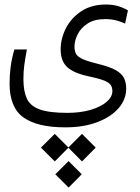

<svg xmlns="http://www.w3.org/2000/svg" viewBox="-20 -407 626 861"><path d="M272.5 164.1Q147.5 164.1 85.2 119.6Q22.9 75.2 22.9 -32.7Q22.9 -70.3 27.8 -107.7Q32.7 -145 44.4 -185.1H100.6Q92.8 -144 88.9 -114.7Q85 -85.4 85 -52.2Q85 1.5 100.3 34.9Q115.7 68.4 158.2 83.7Q200.7 99.1 282.2 99.1Q340.8 99.1 386.2 85.7Q431.6 72.3 457.8 50Q483.9 27.8 483.9 1.5Q483.9 -13.7 477.1 -24.9Q470.2 -36.1 447.8 -45.4Q425.3 -54.7 378.4 -64.5Q310.1 -79.1 281 -106.4Q252 -133.8 252 -185.5Q252 -233.9 275.6 -280.3Q299.3 -326.7 344.7 -356.7Q390.1 -386.7 454.6 -386.7Q486.3 -386.7 511 -379.2Q535.6 -371.6 553.7 -360.4L541 -301.3Q521.5 -310.5 500 -315.9Q478.5 -321.3 452.1 -321.3Q403.8 -321.3 373.3 -301.8Q342.8 -282.2 328.4 -253.4Q314 -224.6 314 -197.3Q314 -177.2 321.8 -164.3Q329.6 -151.4 352.8 -141.1Q376 -130.9 422.9 -119.6Q474.6 -106.9 501 -91.3Q527.3 -75.7 536.6 -55.9Q545.9 -36.1 545.9 -9.8Q545.9 38.6 512 77.9Q478 117.2 416.7 140.6Q355.5 164.1 272.5 164.1ZM347.7 193.4 409.2 254.9 347.7 316.9 286.6 255.4 225.6 316.9 163.6 254.9 225.6 193.4 286.6 254.4ZM287.6 315.4 346.7 374.5 287.6 434.1 228 374.5Z"/></svg>

Font: Cascadia Code NF Light
Style: Regular
Weight: 300
Monospace: yes
Designer: Aaron Bell
Foundry: Saja Typeworks
Version: Version 2404.023; ttfautohint (v1.8.4)